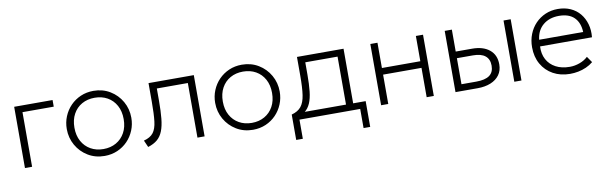

<svg xmlns="http://www.w3.org/2000/svg" viewBox="-44 -914 4700 1482"><g transform="rotate(-10 2306.0 -172.5)"><path d="M85 0V-480H386V-428H141V0Z M708 15Q635.5 15 578.2 -19.8Q521 -54.5 488 -112.5Q455 -170.5 455 -240Q455 -292 474 -338.2Q493 -384.5 527.2 -419.8Q561.5 -455 607.5 -475Q653.5 -495 708 -495Q780.5 -495 837.8 -460.2Q895 -425.5 928 -367.5Q961 -309.5 961 -240Q961 -188 942 -141.8Q923 -95.5 889 -60.2Q855 -25 808.8 -5Q762.5 15 708 15ZM708 -39Q764.5 -39 808 -63.8Q851.5 -88.5 876.2 -133.5Q901 -178.5 901 -240Q901 -301.5 876.2 -346.8Q851.5 -392 808 -416.5Q764.5 -441 708 -441Q651.5 -441 608 -416.5Q564.5 -392 539.8 -346.8Q515 -301.5 515 -240Q515 -178.5 539.8 -133.5Q564.5 -88.5 608 -63.8Q651.5 -39 708 -39Z M1050 5 1026 -49Q1077 -62 1100.8 -92.8Q1124.5 -123.5 1131.2 -181Q1138 -238.5 1138 -332V-480H1493V0H1437V-428H1194V-332Q1194 -251 1188.2 -193.2Q1182.5 -135.5 1167.2 -96.5Q1152 -57.5 1123.8 -33.2Q1095.5 -9 1050 5Z M1871 15Q1798.5 15 1741.2 -19.8Q1684 -54.5 1651 -112.5Q1618 -170.5 1618 -240Q1618 -292 1637 -338.2Q1656 -384.5 1690.2 -419.8Q1724.5 -455 1770.5 -475Q1816.5 -495 1871 -495Q1943.5 -495 2000.8 -460.2Q2058 -425.5 2091 -367.5Q2124 -309.5 2124 -240Q2124 -188 2105 -141.8Q2086 -95.5 2052 -60.2Q2018 -25 1971.8 -5Q1925.5 15 1871 15ZM1871 -39Q1927.5 -39 1971 -63.8Q2014.5 -88.5 2039.2 -133.5Q2064 -178.5 2064 -240Q2064 -301.5 2039.2 -346.8Q2014.5 -392 1971 -416.5Q1927.5 -441 1871 -441Q1814.5 -441 1771 -416.5Q1727.5 -392 1702.8 -346.8Q1678 -301.5 1678 -240Q1678 -178.5 1702.8 -133.5Q1727.5 -88.5 1771 -63.8Q1814.5 -39 1871 -39Z M2610.5 0V-428H2357.5V-332Q2357.5 -256 2351.5 -201Q2345.5 -146 2329.5 -109Q2313.5 -72 2284 -49.2Q2254.5 -26.5 2207.5 -15L2184.5 -49Q2234.5 -62.5 2259.5 -93.5Q2284.5 -124.5 2293 -181.8Q2301.5 -239 2301.5 -332V-480H2666.5V0ZM2184.5 150V-49L2235.5 -42L2243.5 -52H2764.5V150H2712.5V0H2236.5V150Z M2876.5 0V-480H2932.5V-282H3233.5V-480H3289.5V0H3233.5V-230H2932.5V0Z M3459.5 0V-480H3515.5V-52H3631.5Q3701.5 -52 3735.5 -76.8Q3769.5 -101.5 3769.5 -153Q3769.5 -204 3737.2 -230Q3705 -256 3640.5 -256H3502.5V-308H3643.5Q3730 -308 3779.8 -267.2Q3829.5 -226.5 3829.5 -153Q3829.5 -104.5 3804.8 -70.2Q3780 -36 3735.8 -18Q3691.5 0 3633.5 0ZM3920.5 0V-480H3976.5V0Z M4356.5 15Q4281.5 15 4224 -16.8Q4166.5 -48.5 4134 -105.5Q4101.5 -162.5 4101.5 -238Q4101.5 -293 4120 -340Q4138.5 -387 4172 -421.8Q4205.5 -456.5 4250.2 -475.8Q4295 -495 4347.5 -495Q4403 -495 4446.8 -475.2Q4490.5 -455.5 4519.8 -420Q4549 -384.5 4562.5 -337Q4576 -289.5 4570.5 -234H4163.5Q4160.5 -175.5 4184 -131.8Q4207.5 -88 4253.5 -63.5Q4299.5 -39 4363.5 -39Q4402 -39 4440.2 -52.8Q4478.5 -66.5 4505.5 -92L4538 -45Q4513.5 -24.5 4483 -11Q4452.5 2.5 4420.2 8.8Q4388 15 4356.5 15ZM4165.5 -286H4510.5Q4507.5 -359.5 4466.5 -400.2Q4425.5 -441 4347.5 -441Q4272 -441 4223 -400.2Q4174 -359.5 4165.5 -286Z"/></g></svg>

Font: Geologica Cursive Thin
Style: Regular
Weight: 250
Designer: Sindre Bremnes, Frode Helland
Foundry: Monokrom Skriftforlag AS
Version: Version 1.010;gftools[0.9.28]